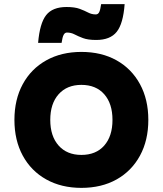

<svg xmlns="http://www.w3.org/2000/svg" viewBox="-20 -892 790 932"><path d="M375 20Q278 20 204.5 -21Q131 -62 90.5 -136.5Q50 -211 50 -310Q50 -409 90.5 -483.5Q131 -558 204.5 -599Q278 -640 375 -640Q473 -640 546 -599Q619 -558 659.5 -483.5Q700 -409 700 -310Q700 -211 659.5 -136.5Q619 -62 546 -21Q473 20 375 20ZM375 -140Q446 -140 486 -185.5Q526 -231 526 -310Q526 -389 486 -434.5Q446 -480 375 -480Q305 -480 264.5 -434.5Q224 -389 224 -310Q224 -231 264.5 -185.5Q305 -140 375 -140ZM165 -684Q173 -779 204 -818.5Q235 -858 303 -858Q343 -858 367 -849Q391 -840 408 -831Q425 -822 445 -822Q456 -822 461.5 -833Q467 -844 471 -872H585Q578 -777 546.5 -737.5Q515 -698 447 -698Q407 -698 383 -707Q359 -716 342 -725Q325 -734 305 -734Q295 -734 289 -723Q283 -712 279 -684Z"/></svg>

Font: Martian Mono SemiExpanded ExtraBold
Style: Regular
Weight: 800
Width: 6
Designer: Roman Shamin
Foundry: Evil Martians
Version: Version 1.000